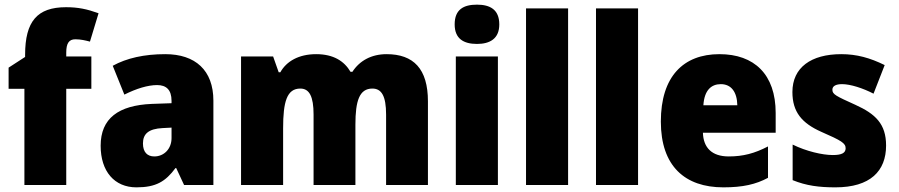

<svg xmlns="http://www.w3.org/2000/svg" viewBox="-20 -796 3866 826"><path d="M373 -414V-553H265V-570C265 -610 277 -627 304 -627C327 -627 348 -622 367 -617L404 -739C354 -757 316 -765 264 -765C140 -765 88 -704 88 -560V-551L17 -505V-414H85V0H265V-414Z M691 -563C600 -563 525 -546 465 -513L515 -389C567 -415 616 -430 656 -430C695 -430 718 -410 718 -362V-352L633 -349C490 -343 413 -287 413 -169C413 -59 472 10 567 10C651 10 692 -15 735 -73H738L772 0H898V-363C898 -494 820 -563 691 -563ZM680 -245 718 -247V-202C718 -155 685 -123 644 -123C614 -123 595 -141 595 -179C595 -220 619 -242 680 -245Z M1643 -563C1578 -563 1527 -535 1496 -487H1488C1461 -533 1415 -563 1340 -563C1265 -563 1212 -532 1186 -485H1179L1155 -553H1017V0H1198V-244C1198 -358 1214 -415 1272 -415C1311 -415 1329 -381 1329 -303V0H1509V-260C1509 -362 1526 -415 1582 -415C1621 -415 1641 -384 1641 -303V0H1821V-360C1821 -500 1759 -563 1643 -563Z M2032 -776C1974 -776 1936 -755 1936 -691C1936 -629 1975 -607 2032 -607C2087 -607 2128 -629 2128 -691C2128 -755 2088 -776 2032 -776ZM2122 -553H1941V0H2122Z M2424 0V-760H2243V0Z M2725 0V-760H2544V0Z M3075 -563C2920 -563 2823 -467 2823 -273C2823 -81 2927 10 3092 10C3176 10 3232 -3 3284 -31V-166C3226 -136 3177 -123 3115 -123C3042 -123 3006 -161 3004 -225H3317V-310C3317 -476 3225 -563 3075 -563ZM3081 -434C3126 -434 3151 -400 3152 -343H3006C3010 -408 3040 -434 3081 -434Z M3792 -170C3792 -263 3746 -306 3660 -345C3576 -383 3561 -390 3561 -410C3561 -426 3576 -434 3603 -434C3638 -434 3692 -417 3738 -393L3786 -516C3723 -547 3666 -563 3599 -563C3470 -563 3389 -506 3389 -400C3389 -314 3430 -266 3513 -229C3600 -191 3618 -180 3618 -158C3618 -138 3601 -129 3563 -129C3518 -129 3449 -145 3390 -174V-21C3449 3 3504 10 3574 10C3724 10 3792 -60 3792 -170Z"/></svg>

Font: Noto Sans Telugu SemiCondensed Black
Style: Regular
Weight: 900
Width: 4
Designer: Jelle Bosma - Monotype Design Team
Foundry: Monotype Imaging Inc.
Version: Version 2.005